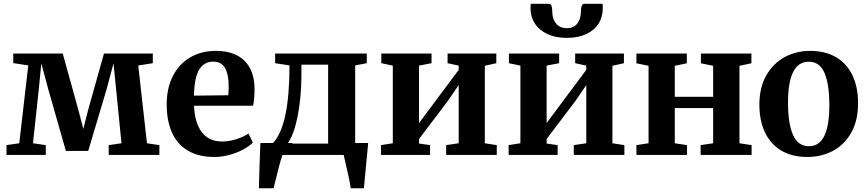

<svg xmlns="http://www.w3.org/2000/svg" viewBox="-20 -836 4674 1036"><path d="M227 0H15V-53L84 -63L132.5 -483L51.5 -495.5V-547H318.5L403 -242.5L429.5 -140L455.5 -242.5L541 -547H804.5V-495L726 -482.5L773 -63L840 -53V0H566.5V-53L635.5 -63L607 -349.5L592.5 -494L554 -350.5L456 -21.5H335.5L241 -352.5L203 -494L189 -352L158 -63L227 -53Z M879.5 -272.5Q879.5 -361 913 -426.2Q946.5 -491.5 1006.5 -526.5Q1066.5 -561.5 1144.5 -561.5Q1243.5 -561.5 1297.2 -510Q1351 -458.5 1353.5 -363Q1353.5 -299 1345.5 -265.5H1027Q1030.5 -173 1069 -122.8Q1107.5 -72.5 1179 -72.5Q1216 -72.5 1256.5 -85.5Q1297 -98.5 1321 -115.5L1344 -66.5Q1327 -48.5 1294.5 -30.5Q1262 -12.5 1220.2 -0.8Q1178.5 11 1137 11Q1050 11 992.2 -24.2Q934.5 -59.5 907 -123Q879.5 -186.5 879.5 -272.5ZM1212 -322Q1214 -350 1214 -367.5Q1214 -433.5 1194.5 -468.5Q1175 -503.5 1130 -503.5Q1082.5 -503.5 1055.8 -462Q1029 -420.5 1026.5 -320Z M1896.5 -64.5H1966.5L1965 -47L1943.5 180H1872.5Q1867 137.5 1838 15.5L1834.5 0H1504Q1490 38.5 1456 180H1377Q1378.5 97 1385 -64.5H1453.5Q1542 -159 1542 -483L1464.5 -495V-547H1959V-495L1896.5 -483ZM1750.5 -61V-487H1606.5V-439.5Q1606.5 -354 1597 -278.5Q1587.5 -203 1571 -147.8Q1554.5 -92.5 1533.5 -64.5H1559L1556 -61Z M2300.5 0H2036V-53L2099.5 -63V-482L2037.5 -495V-547H2308.5V-495L2241 -482V-172L2455 -459V-482L2395 -495V-547H2658V-495L2596 -481V-63L2660.5 -53V0H2387.5V-53L2455 -63V-377L2396.5 -291.5L2241 -86V-61.5L2300.5 -53Z M2989 0H2724.5V-53L2788 -63V-482L2726 -495V-547H2997V-495L2929.5 -482V-172L3143.5 -459V-482L3083.5 -495V-547H3346.5V-495L3284.5 -481V-63L3349 -53V0H3076V-53L3143.5 -63V-377L3085 -291.5L2929.5 -86V-61.5L2989 -53ZM2942 -815.5Q2960 -815.5 2960 -772.5Q2960 -735 2980 -709.5Q3000 -684 3038.5 -684Q3076 -684 3095.2 -709.5Q3114.5 -735 3114.5 -772.5Q3114.5 -815.5 3133 -815.5H3231Q3232.5 -806.5 3232.5 -792.5Q3232.5 -744.5 3209.5 -708.2Q3186.5 -672 3142.5 -651.8Q3098.5 -631.5 3038 -631.5Q2979 -631.5 2934.8 -651.8Q2890.5 -672 2866.5 -708.5Q2842.5 -745 2842.5 -792.5Q2842.5 -800 2843 -803.5L2843.5 -815.5Z M3687 0H3414V-53L3479.5 -63V-481L3414 -494.5V-547H3686V-494.5L3621 -481V-313.5H3828V-481L3762 -494.5V-547H4034.5V-494.5L3970 -481V-63L4035.5 -53V0H3760.5V-53L3828 -63V-253H3621V-63L3687 -53Z M4351 -561.5Q4433.5 -561.5 4491.8 -527Q4550 -492.5 4580 -429Q4610 -365.5 4610 -279Q4610 -184.5 4572.5 -119Q4535 -53.5 4472.8 -21.2Q4410.5 11 4336.5 11Q4254.5 11 4196.2 -23.2Q4138 -57.5 4107.8 -121.2Q4077.5 -185 4077.5 -271.5Q4077.5 -364.5 4115.2 -430Q4153 -495.5 4215.2 -528.5Q4277.5 -561.5 4351 -561.5ZM4455 -267.5Q4455 -381.5 4429 -442.2Q4403 -503 4344 -503Q4232 -503 4232 -282.5Q4232 -169 4259 -108Q4286 -47 4345.5 -47Q4455 -47 4455 -267.5Z"/></svg>

Font: Merriweather Text
Style: Bold
Weight: 700
Designer: Eben Sorkin
Foundry: Eben Sorkin
Version: Version 2.100